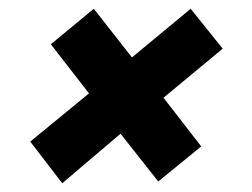

<svg xmlns="http://www.w3.org/2000/svg" viewBox="-20 -470 575 438"><path d="M122 -52 49 -147 183 -257 96 -369 194 -450 281 -339 415 -450 488 -359 353 -247 439 -136 341 -56 255 -165Z"/></svg>

Font: Saira SemiExpanded
Style: Bold Italic
Weight: 700
Width: 6
Italic angle: -12°
Designer: Hector Gatti with collaboration of the Omnibus-Type team
Foundry: Omnibus-Type
Version: Version 1.101